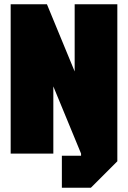

<svg xmlns="http://www.w3.org/2000/svg" viewBox="-20 -720 600 900"><path d="M30 0V-700H200L330 -385V-700H530V36L406 160H270V10H360V0L230 -315V0Z"/></svg>

Font: Tektur Condensed Black
Style: Regular
Weight: 900
Width: 3
Designer: Adam Jagosz
Foundry: Adam Jagosz
Version: Version 1.005;gftools[0.9.30]